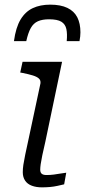

<svg xmlns="http://www.w3.org/2000/svg" viewBox="-20 -803 366 826"><path d="M196 -783Q153 -783 121 -768Q89 -753 68.5 -719Q48 -685 40 -626H93Q101 -662 112.5 -682.5Q124 -703 143 -711.5Q162 -720 191 -720Q227 -720 244 -709.5Q261 -699 265.5 -678Q270 -657 267 -626H322Q324 -637 325 -646Q326 -655 326 -664Q326 -702 312.5 -728.5Q299 -755 270 -769Q241 -783 196 -783ZM160 3Q136 3 117 -4Q98 -11 88 -26Q78 -41 78 -62Q78 -77 80.5 -94Q83 -111 88.5 -137.5Q94 -164 103 -205L154 -444Q156 -457 147.5 -465Q139 -473 121 -478.5Q103 -484 78 -489L67 -491L77 -537H247L175 -193Q167 -159 162 -135Q157 -111 155 -96.5Q153 -82 153 -73Q153 -61 159.5 -55.5Q166 -50 180 -50Q196 -50 211.5 -52Q227 -54 241 -56.5Q255 -59 265 -60L256 -10Q243 -7 227.5 -3.5Q212 0 195 1.5Q178 3 160 3Z"/></svg>

Font: Roboto Serif 20pt Light
Style: Italic
Weight: 300
Italic angle: -10°
Version: Version 1.007